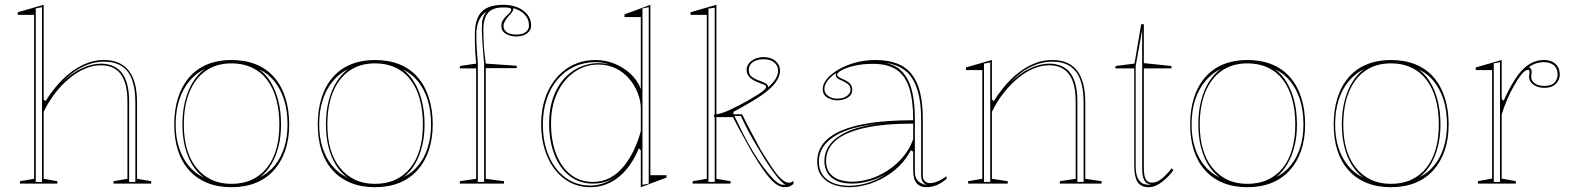

<svg xmlns="http://www.w3.org/2000/svg" viewBox="-20 -765 6536 800"><path d="M610 -10V0H453V-10L511 -20V-342Q511 -418 483.5 -455.5Q456 -493 400 -493Q366 -493 332 -478Q298 -463 266 -436Q234 -409 207.5 -374Q181 -339 162 -299V-20L219 -10V0H63V-10L122 -20V-703H54V-714L162 -745V-350L170 -344Q204 -398 243 -436Q282 -474 325 -494.5Q368 -515 413 -515Q448 -515 474 -503.5Q500 -492 517 -470Q534 -448 542.5 -415Q551 -382 551 -338V-20ZM129 -7H155V-735L129 -730ZM518 -7H544V-338Q544 -396 530 -433.5Q516 -471 487 -489.5Q458 -508 413 -508Q369 -508 324 -486.5Q279 -465 235 -418Q277 -460 320 -480Q363 -500 403 -500Q461 -498 489.5 -459Q518 -420 518 -342Z M944 -515Q1001 -515 1046 -497Q1091 -479 1122 -443.5Q1153 -408 1169 -358Q1185 -308 1185 -246Q1185 -186 1168.5 -138Q1152 -90 1121 -55.5Q1090 -21 1045.5 -3Q1001 15 944 15Q888 15 843.5 -3Q799 -21 768 -55.5Q737 -90 721.5 -138Q706 -186 706 -246Q706 -308 722 -358Q738 -408 769 -443.5Q800 -479 844.5 -497Q889 -515 944 -515ZM945 -501Q882 -501 837.5 -470Q793 -439 769.5 -381.5Q746 -324 746 -246Q746 -189 759 -144Q772 -99 798 -66.5Q824 -34 860.5 -16.5Q897 1 944 1Q992 1 1029 -16Q1066 -33 1092 -65.5Q1118 -98 1131 -143.5Q1144 -189 1144 -246Q1144 -305 1131 -352Q1118 -399 1092.5 -432.5Q1067 -466 1029.5 -483.5Q992 -501 945 -501ZM712 -246Q712 -193 726 -149.5Q740 -106 766 -74.5Q792 -43 829 -25Q801 -46 781 -78.5Q761 -111 750.5 -153.5Q740 -196 740 -246Q740 -300 751.5 -345Q763 -390 784 -423.5Q805 -457 834 -478Q797 -460 769.5 -427.5Q742 -395 727 -349.5Q712 -304 712 -246ZM1178 -246Q1178 -303 1164 -348Q1150 -393 1123.5 -426Q1097 -459 1060 -476Q1088 -456 1108.5 -422Q1129 -388 1140 -343.5Q1151 -299 1151 -246Q1151 -197 1140.5 -155Q1130 -113 1110.5 -80.5Q1091 -48 1064 -27Q1100 -45 1125.5 -76.5Q1151 -108 1164.5 -151Q1178 -194 1178 -246Z M1542 -515Q1599 -515 1644 -497Q1689 -479 1720 -443.5Q1751 -408 1767 -358Q1783 -308 1783 -246Q1783 -186 1766.5 -138Q1750 -90 1719 -55.5Q1688 -21 1643.5 -3Q1599 15 1542 15Q1486 15 1441.5 -3Q1397 -21 1366 -55.5Q1335 -90 1319.5 -138Q1304 -186 1304 -246Q1304 -308 1320 -358Q1336 -408 1367 -443.5Q1398 -479 1442.5 -497Q1487 -515 1542 -515ZM1543 -501Q1480 -501 1435.5 -470Q1391 -439 1367.5 -381.5Q1344 -324 1344 -246Q1344 -189 1357 -144Q1370 -99 1396 -66.5Q1422 -34 1458.5 -16.5Q1495 1 1542 1Q1590 1 1627 -16Q1664 -33 1690 -65.5Q1716 -98 1729 -143.5Q1742 -189 1742 -246Q1742 -305 1729 -352Q1716 -399 1690.5 -432.5Q1665 -466 1627.5 -483.5Q1590 -501 1543 -501ZM1310 -246Q1310 -193 1324 -149.5Q1338 -106 1364 -74.5Q1390 -43 1427 -25Q1399 -46 1379 -78.5Q1359 -111 1348.5 -153.5Q1338 -196 1338 -246Q1338 -300 1349.5 -345Q1361 -390 1382 -423.5Q1403 -457 1432 -478Q1395 -460 1367.5 -427.5Q1340 -395 1325 -349.5Q1310 -304 1310 -246ZM1776 -246Q1776 -303 1762 -348Q1748 -393 1721.5 -426Q1695 -459 1658 -476Q1686 -456 1706.5 -422Q1727 -388 1738 -343.5Q1749 -299 1749 -246Q1749 -197 1738.5 -155Q1728 -113 1708.5 -80.5Q1689 -48 1662 -27Q1698 -45 1723.5 -76.5Q1749 -108 1762.5 -151Q1776 -194 1776 -246Z M1896 0V-10L1964 -20V-480H1896V-490L1964 -500Q1960 -540 1959 -576Q1958 -612 1959 -637Q1961 -675 1974 -698.5Q1987 -722 2012.5 -733.5Q2038 -745 2076 -745Q2101 -745 2122.5 -739Q2144 -733 2159.5 -721.5Q2175 -710 2184 -694.5Q2193 -679 2193 -659Q2193 -644 2184 -633.5Q2175 -623 2161 -618Q2147 -613 2131 -613Q2107 -613 2088 -624Q2069 -635 2069 -657Q2069 -671 2075.5 -681Q2082 -691 2090 -698.5Q2098 -706 2104 -712.5Q2110 -719 2110 -725Q2110 -730 2103 -732Q2096 -734 2076 -734Q2033 -734 2013.5 -711.5Q1994 -689 1994 -641Q1994 -618 1995 -594Q1996 -570 1998.5 -546Q2001 -522 2004 -500L2133 -491V-481H2004V-20L2080 -10V0ZM2007 -716Q1995 -709 1986.5 -698Q1978 -687 1972.5 -671.5Q1967 -656 1965 -636Q1964 -598 1966.5 -562Q1969 -526 1971 -500V-7H1997V-500Q1995 -526 1992 -560.5Q1989 -595 1988 -632Q1987 -644 1988 -655Q1989 -666 1989 -676Q1991 -688 1995.5 -698Q2000 -708 2007 -716ZM2078 -657Q2078 -640 2092 -630.5Q2106 -621 2131 -621Q2156 -621 2170 -631Q2184 -641 2184 -659Q2184 -672 2179.5 -683.5Q2175 -695 2166 -704.5Q2157 -714 2145 -720.5Q2133 -727 2119 -731V-728Q2119 -723 2114.5 -716Q2110 -709 2097 -695Q2089 -686 2083.5 -676Q2078 -666 2078 -657Z M2440 15Q2380 15 2333.5 -18.5Q2287 -52 2261 -111.5Q2235 -171 2235 -247Q2235 -328 2264.5 -388Q2294 -448 2345 -481.5Q2396 -515 2462 -515Q2502 -515 2539.5 -500Q2577 -485 2606.5 -458Q2636 -431 2650 -394V-694H2582V-705L2690 -745V-35H2757V-25L2650 15V-139L2642 -147Q2628 -113 2608 -83Q2588 -53 2563 -31.5Q2538 -10 2507 2.5Q2476 15 2440 15ZM2440 8Q2472 8 2499.5 -3.5Q2527 -15 2548 -31Q2523 -14 2500.5 -7Q2478 0 2449 0Q2395 0 2354 -31.5Q2313 -63 2290.5 -120Q2268 -177 2268 -250Q2268 -324 2293.5 -380Q2319 -436 2365 -468Q2411 -500 2470 -502Q2484 -502 2497 -500.5Q2510 -499 2520 -496Q2494 -506 2462 -506Q2414 -506 2373.5 -487.5Q2333 -469 2303.5 -434.5Q2274 -400 2258 -352Q2242 -304 2242 -247Q2242 -172 2267 -114.5Q2292 -57 2336.5 -24.5Q2381 8 2440 8ZM2450 -7Q2491 -7 2523.5 -25Q2556 -43 2580.5 -74Q2605 -105 2622.5 -142.5Q2640 -180 2650 -219V-314Q2650 -344 2637.5 -376.5Q2625 -409 2602.5 -436Q2580 -463 2547 -479.5Q2514 -496 2473 -496Q2417 -496 2372 -464Q2327 -432 2301.5 -377Q2276 -322 2276 -250Q2276 -178 2297.5 -123Q2319 -68 2358 -37.5Q2397 -7 2450 -7ZM2657 5 2683 0V-735L2657 -730Z M2866 0V-10L2925 -20V-703H2857V-714L2965 -745V-20L3024 -10V0ZM2932 -7H2958V-733L2932 -729ZM3249 15Q3231 15 3212 1Q3193 -13 3169 -45.5Q3145 -78 3113 -131Q3095 -164 3075 -199.5Q3055 -235 3034 -277H2955V-288Q2982 -289 3019.5 -306.5Q3057 -324 3093 -344Q3122 -361 3139.5 -372Q3157 -383 3164.5 -390.5Q3172 -398 3172 -403Q3172 -408 3166 -411Q3160 -414 3151 -417Q3142 -420 3132 -424.5Q3122 -429 3112.5 -435.5Q3103 -442 3097 -451.5Q3091 -461 3091 -474Q3091 -489 3100.5 -501Q3110 -513 3126 -520Q3142 -527 3162 -527Q3182 -527 3197 -520Q3212 -513 3221 -500Q3230 -487 3230 -470Q3230 -447 3212 -422Q3194 -397 3156 -370Q3139 -358 3109 -340Q3079 -322 3036 -299V-289H3072Q3098 -237 3117.5 -200.5Q3137 -164 3149 -142Q3179 -93 3199.5 -63Q3220 -33 3236 -19Q3252 -5 3264 -4Q3271 -3 3276 -5Q3281 -7 3286 -12V2Q3280 6 3274 9.5Q3268 13 3262 14Q3256 15 3249 15ZM3253 4Q3246 2 3234 -10Q3222 -22 3207.5 -41.5Q3193 -61 3176.5 -86Q3160 -111 3144 -139Q3121 -176 3102 -211Q3083 -246 3067 -282H3040Q3058 -244 3077 -206.5Q3096 -169 3118 -133Q3138 -100 3159.5 -70.5Q3181 -41 3200.5 -21Q3220 -1 3235 4Q3240 5 3245 5Q3250 5 3253 4ZM3180 -401Q3202 -420 3212 -437Q3222 -454 3222 -470Q3222 -485 3214 -496Q3206 -507 3193 -512.5Q3180 -518 3162 -518Q3143 -518 3129 -512.5Q3115 -507 3107.5 -497Q3100 -487 3100 -474Q3100 -459 3108 -449.5Q3116 -440 3136 -432Q3158 -424 3168.5 -418.5Q3179 -413 3180 -405Z M3627 -515Q3680 -515 3717.5 -500.5Q3755 -486 3779 -455.5Q3803 -425 3814 -378.5Q3825 -332 3825 -269V-36Q3825 -18 3833.5 -10Q3842 -2 3854 -2Q3870 -2 3888.5 -10Q3907 -18 3924 -31V-20Q3912 -9 3898 -1Q3884 7 3869.5 11Q3855 15 3841 15Q3813 15 3799 -2Q3785 -19 3785 -54Q3785 -84 3785 -97.5Q3785 -111 3785 -118Q3785 -125 3785 -133L3775 -139Q3756 -102 3727 -73.5Q3698 -45 3662.5 -25Q3627 -5 3590 5Q3553 15 3518 15Q3482 15 3452 4Q3422 -7 3403.5 -31Q3385 -55 3385 -92Q3385 -177 3485 -220.5Q3585 -264 3785 -264Q3785 -347 3768.5 -398.5Q3752 -450 3715.5 -474.5Q3679 -499 3617 -499Q3574 -499 3540 -491Q3506 -483 3487 -472.5Q3468 -462 3468 -453Q3468 -449 3475 -444Q3482 -439 3501 -431Q3531 -417 3531 -391Q3531 -370 3512.5 -358.5Q3494 -347 3469 -347Q3446 -347 3427 -358.5Q3408 -370 3408 -394Q3408 -416 3426 -437Q3444 -458 3475 -476Q3506 -494 3545.5 -504.5Q3585 -515 3627 -515ZM3785 -250Q3664 -250 3583 -232Q3502 -214 3462 -179.5Q3422 -145 3422 -94Q3422 -63 3437 -44Q3452 -25 3476.5 -16.5Q3501 -8 3531 -8Q3565 -8 3602.5 -19Q3640 -30 3675.5 -52.5Q3711 -75 3740 -108Q3769 -141 3785 -185ZM3518 9Q3558 9 3597 -3.5Q3636 -16 3669 -38Q3635 -19 3598.5 -9.5Q3562 0 3530 0Q3493 0 3467.5 -11Q3442 -22 3428.5 -43.5Q3415 -65 3415 -94Q3415 -158 3477 -198.5Q3539 -239 3651 -250Q3526 -240 3459 -198.5Q3392 -157 3392 -92Q3392 -60 3407 -37.5Q3422 -15 3450.5 -3Q3479 9 3518 9ZM3667 -504Q3692 -498 3712 -487.5Q3732 -477 3747 -457Q3770 -429 3781 -382Q3792 -335 3792 -269V-48Q3792 -35 3796 -25Q3800 -15 3807.5 -8.5Q3815 -2 3824 1Q3828 3 3832 4Q3836 5 3841 6Q3828 -1 3823 -10.5Q3818 -20 3818 -37V-269Q3818 -338 3804 -385.5Q3790 -433 3762 -462Q3749 -474 3734 -482.5Q3719 -491 3702 -496Q3685 -501 3667 -504ZM3469 -354Q3493 -354 3508.5 -365Q3524 -376 3524 -391Q3524 -407 3512.5 -415Q3501 -423 3488 -429Q3480 -432 3472 -437Q3464 -442 3463 -450Q3461 -456 3465 -462Q3450 -452 3438.5 -440.5Q3427 -429 3421 -417.5Q3415 -406 3415 -394Q3415 -377 3430.5 -365.5Q3446 -354 3469 -354Z M4570 -10V0H4396V-10L4462 -20V-342Q4462 -418 4434.5 -455.5Q4407 -493 4351 -493Q4318 -493 4283.5 -478Q4249 -463 4217.5 -436Q4186 -409 4159 -374Q4132 -339 4113 -299V-20L4179 -10V0H4014V-10L4073 -20V-473H4005V-484L4113 -515V-350L4121 -344Q4155 -398 4194 -436Q4233 -474 4276 -494.5Q4319 -515 4364 -515Q4400 -515 4426 -503.5Q4452 -492 4468.5 -470Q4485 -448 4493.5 -415Q4502 -382 4502 -338V-20ZM4080 -7H4106V-505L4080 -500ZM4469 -7H4495V-338Q4495 -396 4481 -433.5Q4467 -471 4438 -489.5Q4409 -508 4364 -508Q4320 -508 4275 -486.5Q4230 -465 4187 -418Q4229 -460 4271.5 -480Q4314 -500 4354 -500Q4413 -498 4441 -459Q4469 -420 4469 -342Z M4766 15Q4734 15 4720 -6.5Q4706 -28 4706 -75V-480H4628V-490L4707 -500L4735 -664H4746V-502L4861 -490V-480H4746V-66Q4746 -32 4754 -18Q4762 -4 4779 -4Q4801 -4 4821.5 -21Q4842 -38 4862 -64L4869 -56Q4861 -44 4849.5 -32Q4838 -20 4824.5 -9Q4811 2 4796 8.5Q4781 15 4766 15ZM4776 4Q4756 2 4747.5 -14.5Q4739 -31 4739 -66V-640L4712 -490V-75Q4712 -59 4714 -46Q4716 -33 4720.5 -23.5Q4725 -14 4732 -7Q4739 0 4748 2Q4754 4 4761.5 4.5Q4769 5 4776 4Z M5177 -515Q5234 -515 5279 -497Q5324 -479 5355 -443.5Q5386 -408 5402 -358Q5418 -308 5418 -246Q5418 -186 5401.5 -138Q5385 -90 5354 -55.5Q5323 -21 5278.5 -3Q5234 15 5177 15Q5121 15 5076.5 -3Q5032 -21 5001 -55.5Q4970 -90 4954.5 -138Q4939 -186 4939 -246Q4939 -308 4955 -358Q4971 -408 5002 -443.5Q5033 -479 5077.5 -497Q5122 -515 5177 -515ZM5178 -501Q5115 -501 5070.5 -470Q5026 -439 5002.5 -381.5Q4979 -324 4979 -246Q4979 -189 4992 -144Q5005 -99 5031 -66.5Q5057 -34 5093.5 -16.5Q5130 1 5177 1Q5225 1 5262 -16Q5299 -33 5325 -65.5Q5351 -98 5364 -143.5Q5377 -189 5377 -246Q5377 -305 5364 -352Q5351 -399 5325.5 -432.5Q5300 -466 5262.5 -483.5Q5225 -501 5178 -501ZM4945 -246Q4945 -193 4959 -149.5Q4973 -106 4999 -74.5Q5025 -43 5062 -25Q5034 -46 5014 -78.5Q4994 -111 4983.5 -153.5Q4973 -196 4973 -246Q4973 -300 4984.5 -345Q4996 -390 5017 -423.5Q5038 -457 5067 -478Q5030 -460 5002.5 -427.5Q4975 -395 4960 -349.5Q4945 -304 4945 -246ZM5411 -246Q5411 -303 5397 -348Q5383 -393 5356.5 -426Q5330 -459 5293 -476Q5321 -456 5341.5 -422Q5362 -388 5373 -343.5Q5384 -299 5384 -246Q5384 -197 5373.5 -155Q5363 -113 5343.5 -80.5Q5324 -48 5297 -27Q5333 -45 5358.5 -76.5Q5384 -108 5397.5 -151Q5411 -194 5411 -246Z M5775 -515Q5832 -515 5877 -497Q5922 -479 5953 -443.5Q5984 -408 6000 -358Q6016 -308 6016 -246Q6016 -186 5999.5 -138Q5983 -90 5952 -55.5Q5921 -21 5876.5 -3Q5832 15 5775 15Q5719 15 5674.5 -3Q5630 -21 5599 -55.5Q5568 -90 5552.5 -138Q5537 -186 5537 -246Q5537 -308 5553 -358Q5569 -408 5600 -443.5Q5631 -479 5675.5 -497Q5720 -515 5775 -515ZM5776 -501Q5713 -501 5668.5 -470Q5624 -439 5600.5 -381.5Q5577 -324 5577 -246Q5577 -189 5590 -144Q5603 -99 5629 -66.5Q5655 -34 5691.5 -16.5Q5728 1 5775 1Q5823 1 5860 -16Q5897 -33 5923 -65.5Q5949 -98 5962 -143.5Q5975 -189 5975 -246Q5975 -305 5962 -352Q5949 -399 5923.5 -432.5Q5898 -466 5860.5 -483.5Q5823 -501 5776 -501ZM5543 -246Q5543 -193 5557 -149.5Q5571 -106 5597 -74.5Q5623 -43 5660 -25Q5632 -46 5612 -78.5Q5592 -111 5581.5 -153.5Q5571 -196 5571 -246Q5571 -300 5582.5 -345Q5594 -390 5615 -423.5Q5636 -457 5665 -478Q5628 -460 5600.5 -427.5Q5573 -395 5558 -349.5Q5543 -304 5543 -246ZM6009 -246Q6009 -303 5995 -348Q5981 -393 5954.5 -426Q5928 -459 5891 -476Q5919 -456 5939.5 -422Q5960 -388 5971 -343.5Q5982 -299 5982 -246Q5982 -197 5971.5 -155Q5961 -113 5941.5 -80.5Q5922 -48 5895 -27Q5931 -45 5956.5 -76.5Q5982 -108 5995.5 -151Q6009 -194 6009 -246Z M6138 0V-10L6197 -21V-473H6129V-484L6237 -515V-353L6245 -345Q6261 -381 6276.5 -408Q6292 -435 6306 -454Q6332 -487 6358 -501Q6384 -515 6413 -515Q6433 -515 6447.5 -508Q6462 -501 6470.5 -487.5Q6479 -474 6479 -454Q6479 -440 6471.5 -427Q6464 -414 6450 -406.5Q6436 -399 6415 -399Q6397 -399 6382.5 -405Q6368 -411 6359.5 -421.5Q6351 -432 6351 -445Q6351 -450 6352 -453.5Q6353 -457 6353 -460.5Q6353 -464 6353 -467Q6353 -474 6347 -474Q6335 -474 6319.5 -455Q6304 -436 6287 -405Q6273 -381 6260 -350.5Q6247 -320 6237 -288V-21L6296 -10V0ZM6230 -506 6204 -501V-7H6230ZM6413 -506Q6396 -506 6380.5 -501Q6365 -496 6351 -486Q6356 -482 6359 -477.5Q6362 -473 6362 -467Q6362 -464 6361.5 -460.5Q6361 -457 6360.5 -453.5Q6360 -450 6360 -445Q6360 -429 6374.5 -418Q6389 -407 6415 -407Q6444 -407 6457 -421Q6470 -435 6470 -454Q6470 -480 6454.5 -493Q6439 -506 6413 -506Z"/></svg>

Font: Kalnia Glaze Thin ExtraLight
Style: Regular
Weight: 250
Version: Version 1.110